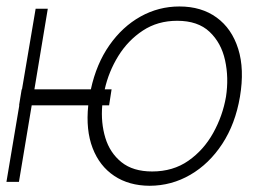

<svg xmlns="http://www.w3.org/2000/svg" viewBox="-26 -573 846 605"><path d="M124.6 -545.5 82.4 -291.5H260.3Q277.7 -371.8 318.7 -430.4Q359.7 -489 416.7 -520.8Q473.7 -552.6 539.4 -552.6Q608.7 -552.6 656.6 -517.8Q704.5 -483 724.6 -419Q744.7 -355.1 730.1 -268.1Q715.6 -182.5 674.4 -119.7Q633.2 -56.8 574 -22.4Q514.9 12.1 445.7 12.4Q380.3 12.1 334 -18.8Q287.6 -49.7 265.8 -106.5Q244 -163.4 252.1 -241.1H73.9L33.7 0H-5.7L34.8 -241.1H34.1L42.3 -291.5H43.3L86.3 -545.5ZM325.6 -291.5 317.8 -241.1H296.2Q291.5 -186.4 305.9 -138.8Q320.3 -91.3 356.7 -62Q393.1 -32.7 453.5 -32.7Q519.2 -32.7 567.5 -66.4Q615.8 -100.1 645.8 -154.1Q675.8 -208.1 686.1 -268.1Q695.3 -328.1 683.2 -383Q671.2 -437.9 634.4 -472.7Q597.7 -507.5 532.3 -507.5Q470.9 -507.5 424.2 -476.7Q377.5 -446 346.9 -396.7Q316.4 -347.3 304 -291.5Z"/></svg>

Font: Inter Extra Light  BETA
Style: Italic
Weight: 200
Italic angle: 9.39999°
Designer: Rasmus Andersson
Foundry: rsms
Version: Version 3.011;git-f93a4a705